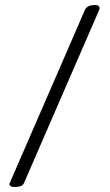

<svg xmlns="http://www.w3.org/2000/svg" viewBox="-20 -686 441 768"><path d="M19 46 320 -647Q326 -658 336 -662Q346 -666 362 -666Q372 -666 376 -660Q380 -654 377 -647L76 46Q71 56 61.5 59Q52 62 36 62Q26 62 21 57Q16 52 19 46Z"/></svg>

Font: EB Garamond Medium
Style: Regular
Weight: 500
Designer: Georg Duffner and Octavio Pardo
Foundry: Georg Duffner
Version: Version 1.000